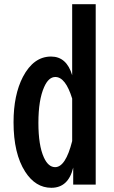

<svg xmlns="http://www.w3.org/2000/svg" viewBox="-20 -850 540 913"><path d="M323.2 -830.1H435.1V27.8H328.1V-53.2Q305.2 43 224.1 43Q148.9 43 99.6 -33.7Q44.4 -119.6 44.4 -268.6Q44.4 -398.4 88.9 -484.4Q139.6 -581.1 222.7 -581.1Q296.9 -581.1 323.2 -492.2ZM323.2 -381.3Q291.5 -483.9 243.2 -483.9Q210.9 -483.9 189.9 -436Q162.6 -375 162.6 -265.6Q162.6 -158.7 188.5 -101.6Q209.5 -55.2 242.2 -55.2Q292 -55.2 323.2 -179.2Z"/></svg>

Font: BIZ UDGothic
Style: Bold
Weight: 700
Monospace: yes
Designer: TypeBank Co., Ltd.
Foundry: Morisawa Inc.
Version: Version 1.05